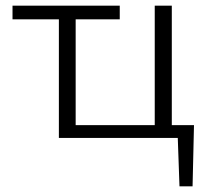

<svg xmlns="http://www.w3.org/2000/svg" viewBox="-20 -485 741 675"><path d="M657 170H611L605 0H187V-417H24V-465H401V-417H246V-45H524V-465H584V-45H662Z"/></svg>

Font: Ysabeau SC Semilight
Style: Regular
Weight: 300
Designer: Christian Thalmann (Catharsis Fonts)
Version: Version 0.003